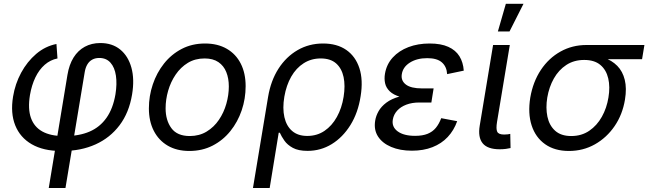

<svg xmlns="http://www.w3.org/2000/svg" viewBox="-20 -773 3370 998"><path d="M233.4 204.1 330.6 -383.8Q339.4 -437 362.3 -473.9Q385.3 -510.7 420.7 -530Q456.1 -549.3 501.5 -549.3Q563.5 -549.3 605 -515.4Q646.5 -481.4 663.1 -421.1Q679.7 -360.8 666.5 -281.7Q650.9 -187.5 601.6 -122.1Q552.2 -56.6 476.6 -22.5Q400.9 11.7 306.6 11.7H295.9Q205.6 11.7 145 -23.2Q84.5 -58.1 59.1 -121.6Q33.7 -185.1 47.9 -271Q58.6 -336.9 89.8 -394.8Q121.1 -452.6 168 -492.7Q214.8 -532.7 273.4 -544.4L278.8 -469.2Q241.7 -461.9 212.4 -436.3Q183.1 -410.6 163.8 -370.4Q144.5 -330.1 135.7 -278.8Q124 -207 140.9 -159.9Q157.7 -112.8 200.4 -89.4Q243.2 -65.9 309.6 -65.9H319.8Q392.1 -65.9 445.8 -89.1Q499.5 -112.3 533.4 -160.4Q567.4 -208.5 580.1 -282.7Q588.9 -337.4 582.5 -379.9Q576.2 -422.4 554.4 -447Q532.7 -471.7 496.1 -471.7Q475.1 -471.7 459.5 -463.1Q443.8 -454.6 434.1 -438.2Q424.3 -421.9 420.4 -398.4L320.3 204.1Z M964.4 11.7Q898.9 11.7 851.8 -15.9Q804.7 -43.5 779.3 -93.3Q753.9 -143.1 753.9 -209.5Q753.9 -273.9 774.2 -334.2Q794.4 -394.5 832.5 -442.6Q870.6 -490.7 924.6 -518.8Q978.5 -546.9 1045.9 -546.9Q1111.3 -546.9 1158.7 -519.5Q1206.1 -492.2 1231.4 -442.4Q1256.8 -392.6 1256.8 -325.2Q1256.8 -259.8 1236.3 -199.5Q1215.8 -139.2 1177.5 -91.6Q1139.2 -43.9 1085.2 -16.1Q1031.2 11.7 964.4 11.7ZM966.3 -65.9Q1016.1 -65.9 1054.2 -89.1Q1092.3 -112.3 1117.9 -150.1Q1143.6 -188 1156.5 -233.6Q1169.4 -279.3 1169.4 -323.7Q1169.4 -365.7 1156.2 -398.4Q1143.1 -431.2 1115.2 -450.2Q1087.4 -469.2 1043.5 -469.2Q994.1 -469.2 956.5 -446.3Q918.9 -423.3 893.1 -385.3Q867.2 -347.2 854 -301.3Q840.8 -255.4 840.8 -210Q840.8 -147.9 870.8 -106.9Q900.9 -65.9 966.3 -65.9Z M1294.9 204.1 1373.5 -269.5Q1387.7 -354 1427.5 -416Q1467.3 -478 1526.9 -512.5Q1586.4 -546.9 1659.2 -546.9Q1731.9 -546.9 1780 -513.4Q1828.1 -480 1848.1 -418.7Q1868.2 -357.4 1854.5 -272.9Q1841.3 -187 1801.5 -123Q1761.7 -59.1 1704.3 -23.9Q1647 11.2 1578.6 11.2Q1530.8 11.2 1502.2 -4.4Q1473.6 -20 1458.3 -42Q1442.9 -64 1434.6 -83H1428.7L1381.8 204.1ZM1577.1 -66.4Q1627.9 -66.4 1666.7 -92.8Q1705.6 -119.1 1731.2 -165.3Q1756.8 -211.4 1766.1 -270Q1775.4 -327.6 1765.9 -372.6Q1756.3 -417.5 1727.1 -443.4Q1697.8 -469.2 1647 -469.2Q1597.7 -469.2 1558.6 -444.3Q1519.5 -419.4 1493.9 -374.8Q1468.3 -330.1 1458 -270.5Q1447.8 -210 1458.3 -163.8Q1468.8 -117.7 1498.8 -92Q1528.8 -66.4 1577.1 -66.4Z M2121.1 10.3Q2059.1 10.3 2013.2 -9.3Q1967.3 -28.8 1944.8 -63.7Q1922.4 -98.6 1930.2 -146Q1934.1 -170.9 1948 -195.3Q1961.9 -219.7 1988.3 -239.5Q2014.6 -259.3 2056.4 -271.2Q2098.1 -283.2 2157.7 -283.2H2229L2222.2 -240.2H2159.2Q2121.6 -240.2 2092 -229Q2062.5 -217.8 2044.4 -197.8Q2026.4 -177.7 2022 -152.3Q2015.1 -113.8 2046.9 -90.3Q2078.6 -66.9 2137.7 -66.9Q2176.3 -66.9 2202.4 -77.4Q2228.5 -87.9 2245.4 -108.4Q2262.2 -128.9 2273.4 -158.7L2356.4 -143.1Q2339.4 -95.2 2307.1 -60.8Q2274.9 -26.4 2228 -8.1Q2181.2 10.3 2121.1 10.3ZM2155.8 -258.8Q2097.7 -258.8 2061.3 -269.3Q2024.9 -279.8 2005.9 -298.3Q1986.8 -316.9 1981.7 -340.3Q1976.6 -363.8 1981 -389.6Q1989.3 -439 2021.5 -474.1Q2053.7 -509.3 2103 -528.1Q2152.3 -546.9 2212.9 -546.9Q2272 -546.9 2310.3 -529.5Q2348.6 -512.2 2368.2 -480.5Q2387.7 -448.7 2390.6 -405.8L2304.2 -387.7Q2301.8 -426.8 2276.9 -448.7Q2252 -470.7 2200.7 -470.7Q2147 -470.7 2110.4 -447.5Q2073.7 -424.3 2068.4 -386.2Q2063.5 -353.5 2089.8 -333.5Q2116.2 -313.5 2172.9 -313.5H2233.9L2225.1 -258.8Z M2577.6 2.9Q2514.2 2.9 2488.8 -28.3Q2463.4 -59.6 2473.6 -120.1L2543 -539.1H2629.9L2563.5 -139.2Q2557.6 -103 2564.5 -88.4Q2571.3 -73.7 2600.1 -73.7Q2611.8 -73.7 2619.1 -74.7Q2626.5 -75.7 2632.3 -77.1L2633.8 -3.4Q2624 -1 2609.1 1Q2594.2 2.9 2577.6 2.9ZM2567.9 -609.4 2609.4 -753.4H2701.2L2628.4 -609.4Z M2937 11.7Q2863.3 11.7 2813.5 -23.4Q2763.7 -58.6 2743.4 -121.1Q2723.1 -183.6 2736.3 -265.6Q2750.5 -348.1 2791.5 -409.7Q2832.5 -471.2 2893.6 -505.1Q2954.6 -539.1 3028.3 -539.1H3329.6L3317.4 -465.3H3089.8L3016.6 -461.4Q2963.4 -461.4 2923.6 -435.3Q2883.8 -409.2 2858.9 -365Q2834 -320.8 2824.7 -266.1Q2815.9 -212.4 2825.4 -166.7Q2835 -121.1 2865.5 -93.5Q2896 -65.9 2949.2 -65.9Q3002.9 -65.9 3043 -93.3Q3083 -120.6 3108.4 -166Q3133.8 -211.4 3142.6 -266.1Q3151.9 -321.3 3141.6 -365.5Q3131.3 -409.7 3100.6 -435.5Q3069.8 -461.4 3016.6 -461.4L3020.5 -488.3Q3074.2 -488.3 3117.2 -473.9Q3160.2 -459.5 3188.5 -430.7Q3216.8 -401.9 3227.5 -357.9Q3238.3 -314 3228.5 -254.9Q3215.8 -177.7 3174.8 -117.7Q3133.8 -57.6 3072.5 -22.9Q3011.2 11.7 2937 11.7Z"/></svg>

Font: Inter 18pt
Style: Italic
Weight: 400
Italic angle: -9.3988°
Designer: Rasmus Andersson
Foundry: rsms
Version: Version 4.001;git-66647c0bb